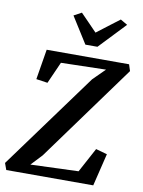

<svg xmlns="http://www.w3.org/2000/svg" viewBox="-117 -1067 844 1137"><g transform="rotate(10 305.0 -498.0)"><path d="M2 0 -12.5 -40 409 -617 480.5 -688 210.5 -681.5 152.5 -551 84 -561 114 -743H609.5L622 -704L199.5 -123L137 -56.5L425 -67L504.5 -214.5L572.5 -195.5L525 0ZM334.5 -812.5 235 -970.5 281.5 -995.5Q306.5 -970 331.2 -944.5Q356 -919 381 -893Q414.5 -919 448.2 -944.5Q482 -970 515.5 -995.5L557.5 -971L407 -812.5Z"/></g></svg>

Font: Merriweather SemiBold
Style: Italic
Weight: 600
Italic angle: -7.8°
Version: Version 2.101